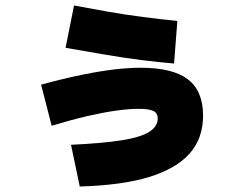

<svg xmlns="http://www.w3.org/2000/svg" viewBox="-20 -668 920 706"><path d="M241.1 -135.6Q357.8 -141.1 427.8 -152.2Q497.8 -163.3 528.9 -183.3Q560 -203.3 560 -232.2Q560 -252.2 543.9 -260Q527.8 -267.8 490 -267.8Q453.3 -267.8 406.1 -261.1Q358.9 -254.4 301.1 -241.1Q243.3 -227.8 170 -205.6L131.1 -356.7Q216.7 -380 282.8 -393.3Q348.9 -406.7 401.1 -412.8Q453.3 -418.9 496.7 -418.9Q615.6 -418.9 671.1 -376.1Q726.7 -333.3 726.7 -243.3Q726.7 -158.9 677.2 -103.3Q627.8 -47.8 528.3 -17.2Q428.9 13.3 273.3 17.8ZM620 -434.4Q565.6 -438.9 499.4 -447.2Q433.3 -455.6 362.2 -467.8Q291.1 -480 221.1 -492.2L252.2 -647.8Q305.6 -637.8 371.1 -626.1Q436.7 -614.4 505 -605.6Q573.3 -596.7 632.2 -591.1Z"/></svg>

Font: Paperlogy 9 Black
Style: Regular
Weight: 900
Designer: redesigned by Lee Juim, glyphs from Gmarket Sans & Montserrat
Foundry: PT&
Version: Version 1.001